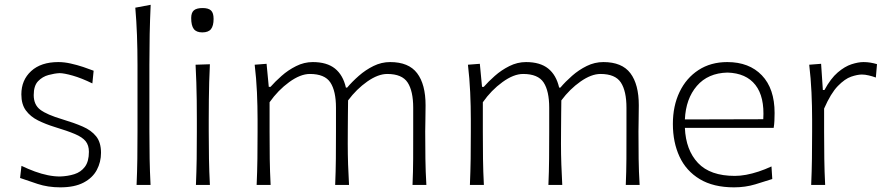

<svg xmlns="http://www.w3.org/2000/svg" viewBox="-20 -782 3757 812"><path d="M234.9 10.3Q295.4 10.3 333.5 -9.8Q371.6 -29.8 389.4 -63.2Q407.2 -96.7 407.2 -135.7Q407.2 -179.7 386.7 -205.3Q366.2 -231 329.6 -246.8Q293 -262.7 244.1 -277.3Q178.2 -296.9 150.4 -317.9Q122.6 -338.9 122.6 -379.9Q122.6 -419.4 141.1 -438.7Q159.7 -458 185.3 -464.8Q210.9 -471.7 231.9 -472.7Q250.5 -472.7 287.6 -462.2Q324.7 -451.7 370.6 -429.2L376 -482.9Q357.4 -490.2 331.8 -498.8Q306.2 -507.3 278.8 -513.4Q251.5 -519.5 226.6 -519.5Q153.3 -519.5 111.8 -481.4Q70.3 -443.4 70.3 -382.8Q70.3 -340.8 89.6 -314.7Q108.9 -288.6 140.9 -272.7Q172.9 -256.8 210.9 -245.1Q265.6 -228.5 297.1 -215.1Q328.6 -201.7 342.3 -184.6Q356 -167.5 356 -140.1Q356 -99.1 339.1 -76.7Q322.3 -54.2 294.4 -45.4Q266.6 -36.6 233.4 -35.6Q209 -35.6 182.4 -41Q155.8 -46.4 127.7 -56.6Q99.6 -66.9 70.8 -80.6L64.9 -29.3Q95.2 -18.6 138.9 -4.2Q182.6 10.3 234.9 10.3Z M557.6 0H616.7Q613.8 -57.1 612.8 -110.1Q611.8 -163.1 611.8 -226.1V-507.8Q611.8 -574.2 613 -636.5Q614.3 -698.7 617.2 -761.7L552.2 -749.5Q557.1 -693.4 559.3 -633.3Q561.5 -573.2 561.5 -507.8V-226.1Q561.5 -163.1 560.8 -110.1Q560.1 -57.1 557.6 0Z M808.6 0H867.7Q864.7 -57.1 863.8 -110.1Q862.8 -163.1 862.8 -226.1V-277.3Q862.8 -320.8 863.3 -359.4Q863.8 -397.9 864.7 -434.8Q865.7 -471.7 867.7 -510.3L807.1 -508.3Q809.1 -470.2 810.3 -433.6Q811.5 -397 812 -358.9Q812.5 -320.8 812.5 -277.3V-226.1Q812.5 -163.1 811.8 -110.1Q811 -57.1 808.6 0ZM835.4 -645Q861.3 -645 872.3 -658.9Q883.3 -672.9 883.3 -702.1Q883.3 -727.1 872.6 -737.5Q861.8 -748 836.9 -748Q811.5 -748 800 -738.3Q788.6 -728.5 788.6 -705.6Q788.6 -673.8 799.6 -659.4Q810.5 -645 835.4 -645Z M1724.6 0H1783.2Q1779.8 -57.1 1779.1 -110.1Q1778.3 -163.1 1778.3 -226.1Q1778.3 -247.6 1779.1 -275.9Q1779.8 -304.2 1779.8 -336.9Q1779.8 -425.3 1744.1 -472.4Q1708.5 -519.5 1629.9 -519.5Q1593.3 -519.5 1559.6 -502.9Q1525.9 -486.3 1497.6 -461.4Q1469.2 -436.5 1448.2 -411.6H1442.9Q1430.7 -464.8 1396.5 -492.2Q1362.3 -519.5 1302.7 -519.5Q1266.1 -519.5 1232.2 -502.4Q1198.2 -485.4 1170.7 -460.9Q1143.1 -436.5 1124 -414.6H1116.7L1107.4 -512.2L1057.1 -508.3Q1064 -450.7 1066.7 -391.6Q1069.3 -332.5 1069.3 -277.3V-226.1Q1069.3 -163.1 1068.6 -110.1Q1067.9 -57.1 1065.4 0H1124.5Q1121.6 -57.1 1120.8 -109.9Q1120.1 -162.6 1120.1 -224.6V-349.6Q1155.8 -400.4 1203.1 -434.8Q1250.5 -469.2 1290.5 -469.2Q1353.5 -469.2 1377.2 -433.1Q1400.9 -397 1400.9 -326.2V-224.6Q1400.9 -162.6 1400.4 -109.9Q1399.9 -57.1 1397.5 0H1456.1Q1453.6 -44.9 1452.1 -86.7Q1450.7 -128.4 1450.7 -174.3Q1450.7 -199.7 1450.9 -233.2Q1451.2 -266.6 1451.4 -299.8Q1451.7 -333 1452.1 -357.4Q1487.8 -405.3 1533.4 -437.3Q1579.1 -469.2 1617.7 -469.2Q1680.2 -469.2 1703.9 -433.1Q1727.5 -397 1727.5 -326.2V-224.6Q1727.5 -162.6 1727.3 -109.9Q1727.1 -57.1 1724.6 0Z M2626.5 0H2685.1Q2681.6 -57.1 2680.9 -110.1Q2680.2 -163.1 2680.2 -226.1Q2680.2 -247.6 2680.9 -275.9Q2681.6 -304.2 2681.6 -336.9Q2681.6 -425.3 2646 -472.4Q2610.4 -519.5 2531.7 -519.5Q2495.1 -519.5 2461.4 -502.9Q2427.7 -486.3 2399.4 -461.4Q2371.1 -436.5 2350.1 -411.6H2344.7Q2332.5 -464.8 2298.3 -492.2Q2264.2 -519.5 2204.6 -519.5Q2168 -519.5 2134 -502.4Q2100.1 -485.4 2072.5 -460.9Q2044.9 -436.5 2025.9 -414.6H2018.6L2009.3 -512.2L1959 -508.3Q1965.8 -450.7 1968.5 -391.6Q1971.2 -332.5 1971.2 -277.3V-226.1Q1971.2 -163.1 1970.5 -110.1Q1969.7 -57.1 1967.3 0H2026.4Q2023.4 -57.1 2022.7 -109.9Q2022 -162.6 2022 -224.6V-349.6Q2057.6 -400.4 2105 -434.8Q2152.3 -469.2 2192.4 -469.2Q2255.4 -469.2 2279.1 -433.1Q2302.7 -397 2302.7 -326.2V-224.6Q2302.7 -162.6 2302.2 -109.9Q2301.8 -57.1 2299.3 0H2357.9Q2355.5 -44.9 2354 -86.7Q2352.5 -128.4 2352.5 -174.3Q2352.5 -199.7 2352.8 -233.2Q2353 -266.6 2353.3 -299.8Q2353.5 -333 2354 -357.4Q2389.6 -405.3 2435.3 -437.3Q2481 -469.2 2519.5 -469.2Q2582 -469.2 2605.7 -433.1Q2629.4 -397 2629.4 -326.2V-224.6Q2629.4 -162.6 2629.2 -109.9Q2628.9 -57.1 2626.5 0Z M3084.5 10.3Q3131.8 10.3 3174.1 -2.4Q3216.3 -15.1 3246.1 -24.9L3242.7 -78.1Q3215.3 -65.4 3188 -56.4Q3160.6 -47.4 3135.3 -42.7Q3109.9 -38.1 3087.9 -38.1Q2983.4 -38.1 2931.9 -92.8Q2880.4 -147.5 2876.5 -241.2H3252Q3254.4 -255.9 3255.1 -271Q3255.9 -286.1 3255.9 -304.2Q3255.9 -407.2 3202.1 -463.4Q3148.4 -519.5 3055.7 -519.5Q2985.8 -519.5 2934.1 -485.8Q2882.3 -452.1 2854 -393.1Q2825.7 -334 2825.7 -257.8Q2825.7 -180.2 2853.8 -119.6Q2881.8 -59.1 2939.5 -24.4Q2997.1 10.3 3084.5 10.3ZM3208 -277.8 2876.5 -276.9Q2880.4 -364.3 2927.2 -418.7Q2974.1 -473.1 3056.6 -475.1Q3135.7 -472.7 3174.8 -422.6Q3213.9 -372.6 3208 -277.8Z M3410.6 0H3469.7Q3466.8 -57.1 3466.1 -109.9Q3465.3 -162.6 3465.3 -224.6V-322.8Q3493.7 -387.7 3523.4 -418.2Q3553.2 -448.7 3579.8 -457.8Q3606.4 -466.8 3625 -466.8Q3638.2 -466.8 3653.8 -463.1Q3669.4 -459.5 3684.1 -454.1L3689 -510.7Q3675.8 -514.6 3661.6 -517.1Q3647.5 -519.5 3631.8 -519.5Q3609.9 -519.5 3581.3 -510.3Q3552.7 -501 3522.9 -475.6Q3493.2 -450.2 3466.8 -401.4H3460L3452.6 -512.2L3402.3 -508.3Q3409.2 -450.7 3411.9 -391.6Q3414.6 -332.5 3414.6 -277.3V-226.1Q3414.6 -163.1 3413.8 -110.1Q3413.1 -57.1 3410.6 0Z"/></svg>

Font: Pinar VF
Style: Regular
Weight: 300
Designer: Amin Abedi
Version: Version 2.000